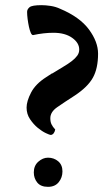

<svg xmlns="http://www.w3.org/2000/svg" viewBox="-20 -712 420 744"><path d="M182 -428V-427Q206 -442 225.5 -453.5Q245 -465 258.5 -475.5Q272 -486 279.5 -496.5Q287 -507 287 -520Q287 -546 259.5 -565.5Q232 -585 187 -585Q150 -585 108 -576Q103 -576 99 -585.5Q95 -595 92 -609Q89 -623 87 -638.5Q85 -654 85 -666Q85 -676 94.5 -684Q104 -692 141 -692Q157 -692 176.5 -689Q196 -686 213 -678Q289 -646 324.5 -598Q360 -550 360 -504Q360 -447 340 -411Q320 -375 270 -342Q228 -315 201.5 -296.5Q175 -278 175 -254Q175 -240 179.5 -230.5Q184 -221 194 -210Q190 -191 177 -189Q173 -189 158 -196Q143 -203 126.5 -216.5Q110 -230 96.5 -250Q83 -270 83 -295Q83 -320 100.5 -353.5Q118 -387 159 -413ZM111 -44Q111 -70 128.5 -85.5Q146 -101 166 -101Q189 -101 205.5 -87Q222 -73 222 -48Q222 -24 207.5 -6Q193 12 166 12Q138 12 124.5 -4.5Q111 -21 111 -44Z"/></svg>

Font: Lusitana
Style: Bold
Weight: 700
Designer: Ana Paula Megda
Foundry: Ana Paula Megda
Version: Version 1.000; ttfautohint (v1.1) -l 8 -r 50 -G 200 -x 14 -D